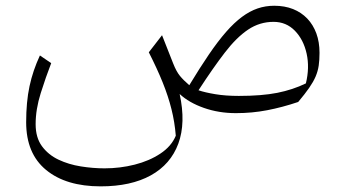

<svg xmlns="http://www.w3.org/2000/svg" viewBox="-20 -392 1225 681"><path d="M816.9 9.3Q874 9.3 927.5 -1Q981 -11.2 1037.6 -30.3Q1061.5 -58.6 1076.4 -80.1Q1091.3 -101.6 1099.4 -120.4Q1107.4 -139.2 1110.4 -159.2Q1113.3 -179.2 1113.3 -204.6Q1113.3 -242.7 1102.1 -273.4Q1090.8 -304.2 1069.8 -326.2Q1048.8 -348.1 1019.3 -359.9Q989.7 -371.6 952.6 -371.6Q921.9 -371.6 893.8 -362.1Q865.7 -352.5 838.1 -332Q810.5 -311.5 781.7 -278.6Q752.9 -245.6 720.9 -198.7Q689 -151.9 651.4 -89.8Q630.9 -107.4 618.2 -122.8Q605.5 -138.2 594.2 -167L554.7 -267.1L507.8 -206.5Q537.1 -148.9 556.9 -99.9Q576.7 -50.8 588.1 -5.1Q599.6 40.5 603.5 89.4Q587.9 127 548.8 152.8Q509.8 178.7 457.8 191.9Q405.8 205.1 350.6 205.1Q309.6 205.1 266.6 198.2Q223.6 191.4 187.5 174.3Q151.4 157.2 128.9 126.7Q106.4 96.2 106.4 48.3Q106.4 -4.4 124.5 -61.8Q142.6 -119.1 161.6 -168L121.6 -195.3Q96.7 -142.1 84.7 -86.2Q72.8 -30.3 72.8 41.5Q72.8 152.8 143.6 210.9Q214.4 269 336.9 269Q444.3 269 514.9 230Q585.4 190.9 612.5 117.4Q639.6 43.9 617.2 -58.6Q650.4 -27.8 703.1 -9.3Q755.9 9.3 816.9 9.3ZM1064.9 -96.2Q1018.6 -73.7 963.4 -62.7Q908.2 -51.8 827.1 -51.8Q780.3 -51.8 743.7 -57.9Q707 -64 684.1 -71.8Q735.8 -151.4 777.3 -205.3Q818.8 -259.3 859.9 -286.9Q900.9 -314.5 950.2 -314.5Q995.1 -314.5 1025.9 -283Q1056.6 -251.5 1067.6 -201.7Q1078.6 -151.9 1064.9 -96.2Z"/></svg>

Font: Pinar-VF-FD
Style: Regular
Weight: 300
Designer: Amin Abedi
Version: Version 3.0